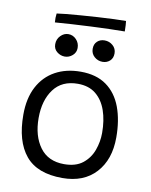

<svg xmlns="http://www.w3.org/2000/svg" viewBox="-92 -900 771 983"><g transform="rotate(10 293.0 -408.0)"><path d="M300.5 16.5Q169.5 16.5 108.8 -57Q48 -130.5 48 -268.5Q48 -354 79.5 -413.8Q111 -473.5 167.8 -504.8Q224.5 -536 300 -536Q381.5 -536 434 -498.2Q486.5 -460.5 511.8 -392.8Q537 -325 537 -235.5Q537 -120.5 474.2 -52Q411.5 16.5 300.5 16.5ZM297 -55Q357.5 -55 393.5 -83.5Q429.5 -112 445.5 -156Q461.5 -200 461.5 -246Q461.5 -311.5 443.8 -362.5Q426 -413.5 389.5 -443Q353 -472.5 296 -472.5Q213.5 -472.5 170.8 -415Q128 -357.5 128 -265.5Q128 -172 171 -113.5Q214 -55 297 -55ZM400 -605Q375.5 -605 357.2 -621.2Q339 -637.5 339 -662.5Q339 -687 354.2 -701Q369.5 -715 392 -715Q417 -715 435.2 -699Q453.5 -683 453.5 -658Q453.5 -633 437.8 -619Q422 -605 400 -605ZM205 -598Q182.5 -598 164.2 -612.8Q146 -627.5 146 -652Q146 -678.5 163.8 -696.5Q181.5 -714.5 204 -714.5Q228 -714.5 245.2 -696.5Q262.5 -678.5 262.5 -652.5Q262.5 -629 244.8 -613.5Q227 -598 205 -598ZM485.5 -778Q452 -778 406.2 -776.5Q360.5 -775 310 -772.8Q259.5 -770.5 211.2 -767.5Q163 -764.5 125 -761.5Q124 -772.5 124.2 -785.5Q124.5 -798.5 126 -808Q141.5 -810.5 174.5 -813.8Q207.5 -817 250 -820.2Q292.5 -823.5 337 -826.2Q381.5 -829 420 -830.5Q458.5 -832 482.5 -832Q483.5 -826.5 484.5 -810.5Q485.5 -794.5 485.5 -778Z"/></g></svg>

Font: Grandstander Light
Style: Regular
Weight: 300
Designer: Tyler Finck
Foundry: Etcetera Type Co
Version: Version 1.200; ttfautohint (v1.8.3)